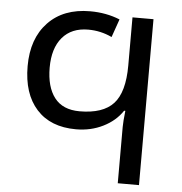

<svg xmlns="http://www.w3.org/2000/svg" viewBox="-52 -774 778 823"><g transform="rotate(5 337.0 -362.0)"><path d="M301.8 -645Q230 -645 190.4 -598.4Q150.9 -551.8 150.9 -468.8Q150.9 -385.7 186.5 -339.4Q222.2 -293 294.9 -293Q395 -293 440.4 -342.3Q485.8 -391.6 485.8 -506.8V-713.9H576.2V0H484.9V-242.2Q484.9 -265.1 490.2 -312H484.9Q455.1 -267.1 402.3 -241Q349.6 -214.8 286.1 -214.8Q176.3 -214.8 116.2 -281.5Q56.2 -348.1 56.2 -466.8Q56.2 -585.4 122.3 -654.8Q188.5 -724.1 303.2 -724.1Q372.6 -724.1 431.2 -700.2L403.8 -622.1Q355.5 -645 301.8 -645Z"/></g></svg>

Font: NotoSans
Style: Regular
Weight: 400
Designer: Monotype Design team
Foundry: Monotype Imaging Inc.
Version: Version 1.04